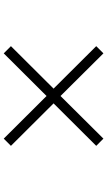

<svg xmlns="http://www.w3.org/2000/svg" viewBox="210 -820 580 1040"><g transform="rotate(-90 500.0 -300.0)"><path d="M731 -29.8 500 -262.2 269 -29.8 230 -68.8 460 -299.8 230 -530.8 269 -569.8 500 -337.9 731 -569.8 770 -530.8 540 -299.8 770 -68.8Z"/></g></svg>

Font: Charis SIL Eur
Style: Bold Italic
Weight: 700
Italic angle: -11°
Foundry: SIL International
Version: Version 5.000